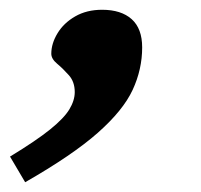

<svg xmlns="http://www.w3.org/2000/svg" viewBox="-98 -186 412 393"><path d="M-77.5 134.5Q-24 102 4.5 79Q33 56 44 37.8Q55 19.5 55 2.5Q55 -18.5 43 -32Q31 -45.5 19 -55.5Q7 -65.5 7 -76Q7 -97 19.8 -118Q32.5 -139 56 -152.5Q79.5 -166 111 -166Q150 -166 171.5 -146.8Q193 -127.5 193 -89Q193 -44 173.5 -2Q154 40 102.2 85.8Q50.5 131.5 -46.5 187Z"/></svg>

Font: Newsreader Caption SemiBold
Style: Italic
Weight: 600
Italic angle: -17°
Designer: Hugues Gentile
Foundry: Production Type
Version: Version 1.001